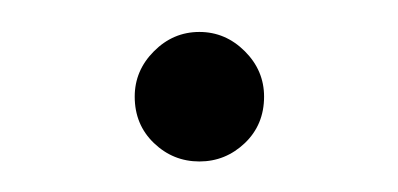

<svg xmlns="http://www.w3.org/2000/svg" viewBox="-20 -97 253 122"><path d="M65.6 -35.6Q65.6 -52.2 77.8 -64.4Q90 -76.7 106.7 -76.7Q123.3 -76.7 135.6 -64.4Q147.8 -52.2 147.8 -35.6Q147.8 -17.8 135.6 -6.1Q123.3 5.6 106.7 5.6Q90 5.6 77.8 -6.1Q65.6 -17.8 65.6 -35.6Z"/></svg>

Font: Paperlogy 2 ExtraLight
Style: Regular
Weight: 250
Designer: redesigned by Lee Juim, glyphs from Gmarket Sans & Montserrat
Foundry: PT&
Version: Version 1.001